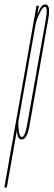

<svg xmlns="http://www.w3.org/2000/svg" viewBox="-94 -626 242 866"><path d="M-74.5 220 70.5 -600H81.5L74.5 -561Q78 -570.5 82.5 -579.5Q94.5 -606 110 -606Q114.5 -606 118 -604Q133 -595 124.5 -545Q113.5 -484 81.5 -301Q49.5 -119 38.8 -58Q28 3 4 3Q-12.5 3 -16 -23.5Q-17.5 -31 -17.5 -39L-63.5 220ZM-11.5 -75Q-12 -58.5 -9.5 -38.5Q-6 -8 4.5 -8Q18.5 -8 28.8 -65.5Q39 -123 70.5 -301Q102 -480 112.5 -537.5Q121.5 -590 111 -594.5Q109.5 -595 108.5 -595Q98 -595 84 -564.5Q72.5 -540.5 67.5 -522Z"/></svg>

Font: Anybody UltraCondensed Thin
Style: Italic
Weight: 100
Width: 1
Italic angle: -10°
Designer: Tyler Finck
Foundry: Etcetera Type Company
Version: Version 1.010; ttfautohint (v1.8.3) -l 8 -r 50 -G 200 -x 14 